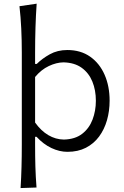

<svg xmlns="http://www.w3.org/2000/svg" viewBox="-20 -794 656 1018"><path d="M318.4 -54Q274.8 -54.7 236 -77.6Q197.2 -100.6 166.1 -144.3V-385.8Q198.3 -424.7 238.7 -443.8Q279.2 -462.9 316.7 -463.4Q375.2 -461.9 413.1 -434.6Q451.1 -407.2 469.7 -361.6Q488.3 -316.1 488.3 -259.7Q488.3 -206.2 470.6 -159.8Q452.9 -113.3 415.5 -84.4Q378.2 -55.5 318.4 -54ZM89.1 203.1 173.6 200.2Q169.2 142.7 167.6 89.3Q166.1 36 166.1 -26.1V-68.7H173.8Q210 -29.3 252.7 -9.1Q295.4 11 337.5 11Q393.5 11 435.5 -10.6Q477.5 -32.3 505.3 -69.9Q533.1 -107.5 547.2 -156.5Q561.2 -205.5 561.2 -260Q561.2 -336.9 534.6 -397.7Q508 -458.4 457.9 -493.6Q407.7 -528.8 336.8 -528.8Q284.8 -528.8 244.3 -506.3Q203.8 -483.8 174.7 -454.9H166.1V-515.4Q166.1 -583.6 168.1 -647.3Q170 -710.9 174.4 -774.5L83.2 -761.1Q89.8 -703.3 92.7 -642.3Q95.6 -581.3 95.6 -515.4V-28.9Q95.6 35.2 94.1 90.4Q92.7 145.6 89.1 203.1Z"/></svg>

Font: Pinar-VF-FD
Style: Regular
Weight: 300
Designer: Amin Abedi
Version: Version 3.0